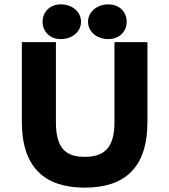

<svg xmlns="http://www.w3.org/2000/svg" viewBox="-20 -847 775 879"><path d="M368 12C551 12 655 -79 655 -289V-654H504V-286C504 -160 447 -129 368 -129C290 -129 236 -159 236 -286V-654H80V-289C80 -79 186 12 368 12ZM351 -747C351 -792 312 -827 258 -827C209 -827 175 -793 175 -747C175 -702 209 -668 258 -668C312 -668 351 -703 351 -747ZM560 -747C560 -793 526 -827 476 -827C423 -827 383 -792 383 -747C383 -702 423 -668 476 -668C526 -668 560 -702 560 -747Z"/></svg>

Font: Falling Sky
Style: ExBd
Weight: 400
Designer: Paul D. Hunt
Foundry: Adobe Systems Incorporated
Version: Version 1.02